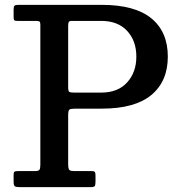

<svg xmlns="http://www.w3.org/2000/svg" viewBox="-20 -770 746 790"><path d="M128 -684H50.5Q40 -684 38 -687.5Q36 -691 36 -701.5V-731Q36 -743.5 40 -746.8Q44 -750 55.5 -750H399Q535 -750 602.8 -694.5Q670.5 -639 670.5 -537Q670.5 -435.5 602.8 -379.2Q535 -323 399 -323H291Q271 -323 265.8 -319.2Q260.5 -315.5 260.5 -295.5V-96.5Q260.5 -76.5 264.8 -71.2Q269 -66 289 -66H356.5Q368.5 -66 370.8 -61.8Q373 -57.5 373 -45.5V-24.5Q373 -9 370 -4.5Q367 0 352 0H62.5Q47 0 41.5 -3.2Q36 -6.5 36 -23V-50.5Q36 -60.5 39.2 -63.2Q42.5 -66 52.5 -66H122Q138 -66 142 -71Q146 -76 146 -91.5V-669.5Q146 -679 142.2 -681.5Q138.5 -684 128 -684ZM285 -389H396.5Q465 -389 503 -430.8Q541 -472.5 541 -537Q541 -602 503 -643Q465 -684 396.5 -684H275.5Q265 -684 262.8 -679.2Q260.5 -674.5 260.5 -664V-411Q260.5 -395.5 265 -392.2Q269.5 -389 285 -389Z"/></svg>

Font: Besley* Medium
Style: Regular
Weight: 500
Designer: Owen Earl
Foundry: indestructible type*
Version: Version 3.000; ttfautohint (v1.8.3)